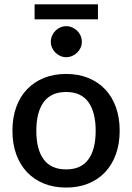

<svg xmlns="http://www.w3.org/2000/svg" viewBox="-20 -860 611 888"><path d="M286 -518Q342.5 -518 388.2 -499.5Q434 -481 466.2 -447Q498.5 -413 516 -364.5Q533.5 -316 533.5 -255.5Q533.5 -195 516 -146.5Q498.5 -98 466.2 -63.8Q434 -29.5 388.2 -11Q342.5 7.5 286 7.5Q229 7.5 183.2 -11Q137.5 -29.5 105 -63.8Q72.5 -98 55 -146.5Q37.5 -195 37.5 -255.5Q37.5 -316 55 -364.5Q72.5 -413 105 -447Q137.5 -481 183.2 -499.5Q229 -518 286 -518ZM286 -76.5Q355 -76.5 388.8 -122.8Q422.5 -169 422.5 -255Q422.5 -341 388.8 -387.8Q355 -434.5 286 -434.5Q216 -434.5 182 -387.8Q148 -341 148 -255Q148 -169 182 -122.8Q216 -76.5 286 -76.5ZM140 -840H433V-770.5H140ZM358.5 -666.5Q358.5 -652 352.8 -639.2Q347 -626.5 337 -616.8Q327 -607 313.8 -601.2Q300.5 -595.5 286 -595.5Q271.5 -595.5 258.8 -601.2Q246 -607 236.2 -616.8Q226.5 -626.5 220.8 -639.2Q215 -652 215 -666.5Q215 -681.5 220.8 -694.8Q226.5 -708 236.2 -717.8Q246 -727.5 258.8 -733.2Q271.5 -739 286 -739Q300.5 -739 313.8 -733.2Q327 -727.5 337 -717.8Q347 -708 352.8 -694.8Q358.5 -681.5 358.5 -666.5Z"/></svg>

Font: Lato SemiBold
Style: Regular
Weight: 600
Designer: Lukasz Dziedzic with Adam Twardoch and Botio Nikoltchev
Foundry: tyPoland Lukasz Dziedzic
Version: Version 2.015; 2015-08-06; http://www.latofonts.com/